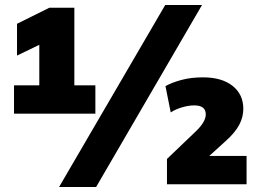

<svg xmlns="http://www.w3.org/2000/svg" viewBox="-20 -736 1028 767"><path d="M36 -282V-395H137V-557L48 -514V-641L177 -705H277V-395H361V-282ZM364 11H216L640 -716H787ZM647 0V-101L762 -211Q802 -249 802 -279Q802 -315 756 -315Q734 -315 708 -307.5Q682 -300 662 -287L641 -392Q668 -407 706 -417Q744 -427 791 -427Q866 -427 909 -393Q952 -359 952 -301Q952 -268 935.5 -237Q919 -206 881 -172L816 -113H965V0Z"/></svg>

Font: Mulish Black
Style: Regular
Weight: 900
Designer: Vernon Adams
Foundry: Vernon Adams
Version: Version 3.603; ttfautohint (v1.8.3)